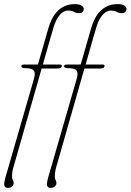

<svg xmlns="http://www.w3.org/2000/svg" viewBox="-42 -739 635 934"><path d="M61.5 -417Q61.5 -425 75.5 -425H142.5L191 -593.5Q210 -661.5 243.2 -690.2Q276.5 -719 321.5 -719Q343.5 -719 354.5 -712Q365.5 -705 365.5 -695.5Q365.5 -688 360.2 -681.5Q355 -675 343.5 -675Q328 -675 318 -681.2Q308 -687.5 289 -687.5Q262 -687.5 240 -654.5Q227 -634.5 219 -607.5Q211 -580.5 200.5 -544.5L166.5 -425H250Q258.5 -425 258.5 -418.5Q258.5 -405.5 233.5 -405.5H160.5L21.5 81Q16.5 99.5 16.5 119.5Q16.5 130.5 20.5 136.8Q24.5 143 24.5 152Q24.5 161.5 16.2 168.2Q8 175 -3.5 175Q-18.5 175 -21 163Q-23.5 151 -14 119L123.5 -357Q131 -382.5 122.8 -395Q114.5 -407.5 80.5 -407.5Q61.5 -407.5 61.5 -417ZM269.5 -417Q269.5 -425 283.5 -425H350.5L399 -593.5Q418 -661.5 451.2 -690.2Q484.5 -719 529.5 -719Q551.5 -719 562.5 -712Q573.5 -705 573.5 -695.5Q573.5 -688 568.2 -681.5Q563 -675 551.5 -675Q536 -675 526 -681.2Q516 -687.5 497 -687.5Q470 -687.5 448 -654.5Q435 -634.5 427 -607.5Q419 -580.5 408.5 -544.5L374.5 -425H458Q466.5 -425 466.5 -418.5Q466.5 -405.5 441.5 -405.5H368.5L229.5 81Q224.5 99.5 224.5 119.5Q224.5 130.5 228.5 136.8Q232.5 143 232.5 152Q232.5 161.5 224.2 168.2Q216 175 204.5 175Q189.5 175 187 163Q184.5 151 194 119L331.5 -357Q339 -382.5 330.8 -395Q322.5 -407.5 288.5 -407.5Q269.5 -407.5 269.5 -417Z"/></svg>

Font: Fraunces 144pt S100 Thin
Style: Italic
Weight: 100
Italic angle: -16°
Version: Version 1.000; ttfautohint (v1.8.3)